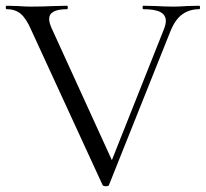

<svg xmlns="http://www.w3.org/2000/svg" viewBox="-24 -645 716 668"><path d="M669 -613Q635 -613 610 -595Q585 -577 568 -534L355 -1Q354 3 344 3Q336 3 333 -1L84 -542Q67 -581 48 -597Q29 -613 -1 -613Q-4 -613 -4 -619Q-4 -625 -1 -625L37 -624Q65 -622 82 -622Q121 -622 167 -624L209 -625Q212 -625 212 -619Q212 -613 209 -613Q147 -613 147 -579Q147 -566 156 -546L372 -73L341 -27L545 -540Q553 -559 553 -572Q553 -593 534 -603Q515 -613 475 -613Q472 -613 472 -619Q472 -625 475 -625L518 -624Q552 -622 580 -622Q601 -622 627 -624L669 -625Q672 -625 672 -619Q672 -613 669 -613Z"/></svg>

Font: Cormorant SC
Style: Regular
Weight: 400
Designer: Christian Thalmann (Catharsis Fonts)
Foundry: Catharsis Fonts
Version: Version 4.000